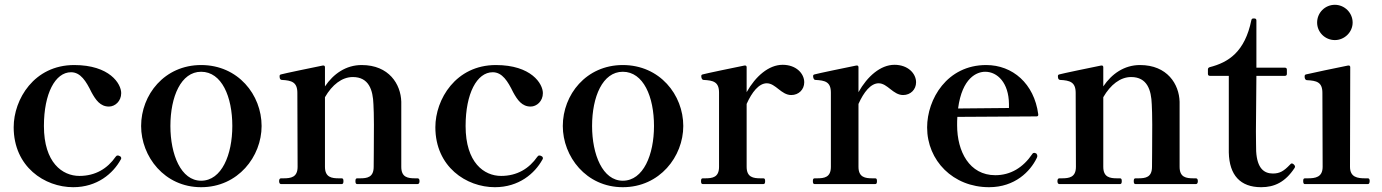

<svg xmlns="http://www.w3.org/2000/svg" viewBox="-20 -767 5758 800"><path d="M285 13C385 13 451 -44 483 -102C485 -104 485 -106 485 -108C485 -112 483 -115 478 -117C475 -119 473 -119 470 -119C467 -119 465 -118 462 -114C428 -65 378 -34 311 -34C240 -34 163 -89 163 -242C163 -377 210 -466 276 -466C316 -466 339 -428 361 -383C379 -350 398 -323 434 -323C459 -323 485 -345 485 -379C485 -418 437 -496 289 -496C122 -496 37 -353 37 -237C37 -72 166 13 285 13Z M818 13C972 13 1070 -115 1070 -242C1070 -372 972 -496 818 -496C665 -496 568 -372 568 -242C568 -115 665 13 818 13ZM818 -14C734 -14 690 -123 690 -242C690 -364 734 -468 818 -468C904 -468 948 -364 948 -242C948 -123 904 -14 818 -14Z M1710 -24C1679 -24 1652 -28 1652 -72V-251V-343C1650 -416 1601 -496 1487 -496C1421 -496 1369 -459 1334 -407V-487C1334 -492 1331 -495 1325 -494C1290 -487 1160 -460 1151 -457C1146 -456 1145 -453 1145 -450C1145 -445 1145 -435 1154 -434C1195 -432 1219 -425 1219 -380L1220 -72C1220 -28 1192 -24 1161 -24H1151C1145 -24 1143 -19 1143 -12C1143 -6 1145 0 1151 0H1404C1410 0 1411 -6 1411 -12C1411 -19 1410 -24 1404 -24H1392C1362 -24 1334 -28 1334 -72V-362C1364 -414 1405 -446 1450 -446C1517 -446 1534 -392 1536 -332C1537 -314 1538 -284 1538 -248C1538 -171 1537 -72 1537 -72C1537 -28 1510 -24 1480 -24H1468C1462 -24 1461 -19 1461 -12C1461 -6 1462 0 1468 0H1720C1726 0 1728 -6 1728 -12C1728 -19 1726 -24 1720 -24Z M2042 13C2142 13 2208 -44 2240 -102C2242 -104 2242 -106 2242 -108C2242 -112 2240 -115 2235 -117C2232 -119 2230 -119 2227 -119C2224 -119 2222 -118 2219 -114C2185 -65 2135 -34 2068 -34C1997 -34 1920 -89 1920 -242C1920 -377 1967 -466 2033 -466C2073 -466 2096 -428 2118 -383C2136 -350 2155 -323 2191 -323C2216 -323 2242 -345 2242 -379C2242 -418 2194 -496 2046 -496C1879 -496 1794 -353 1794 -237C1794 -72 1923 13 2042 13Z M2575 13C2729 13 2827 -115 2827 -242C2827 -372 2729 -496 2575 -496C2422 -496 2325 -372 2325 -242C2325 -115 2422 13 2575 13ZM2575 -14C2491 -14 2447 -123 2447 -242C2447 -364 2491 -468 2575 -468C2661 -468 2705 -364 2705 -242C2705 -123 2661 -14 2575 -14Z M3241 -497C3183 -497 3128 -449 3091 -383V-487C3091 -492 3088 -495 3082 -494C3047 -487 2917 -460 2908 -457C2903 -456 2902 -453 2902 -450C2902 -446 2903 -435 2911 -434C2952 -432 2976 -426 2976 -381V-72C2976 -28 2949 -24 2918 -24H2908C2902 -24 2901 -19 2901 -12C2901 -6 2902 0 2908 0H3161C3167 0 3168 -6 3168 -12C3168 -19 3167 -24 3161 -24H3149C3119 -24 3091 -28 3091 -72V-334C3113 -383 3142 -420 3175 -420C3212 -420 3235 -371 3277 -371C3308 -371 3331 -394 3331 -424C3331 -461 3297 -497 3241 -497Z M3707 -497C3649 -497 3594 -449 3557 -383V-487C3557 -492 3554 -495 3548 -494C3513 -487 3383 -460 3374 -457C3369 -456 3368 -453 3368 -450C3368 -446 3369 -435 3377 -434C3418 -432 3442 -426 3442 -381V-72C3442 -28 3415 -24 3384 -24H3374C3368 -24 3367 -19 3367 -12C3367 -6 3368 0 3374 0H3627C3633 0 3634 -6 3634 -12C3634 -19 3633 -24 3627 -24H3615C3585 -24 3557 -28 3557 -72V-334C3579 -383 3608 -420 3641 -420C3678 -420 3701 -371 3743 -371C3774 -371 3797 -394 3797 -424C3797 -461 3763 -497 3707 -497Z M4294 -129C4292 -130 4291 -130 4290 -130C4287 -130 4284 -130 4281 -125C4243 -69 4191 -37 4127 -37C4019 -37 3968 -136 3968 -245C3968 -257 3968 -269 3969 -280L4299 -282C4304 -282 4307 -285 4306 -291C4289 -419 4199 -496 4089 -496C3926 -496 3843 -354 3843 -236C3843 -98 3951 13 4101 13C4210 13 4273 -54 4299 -107C4300 -110 4302 -112 4302 -116C4302 -117 4302 -118 4302 -118C4302 -121 4301 -123 4300 -124C4299 -128 4296 -128 4294 -129ZM4085 -468C4136 -468 4183 -422 4184 -334V-317L3972 -315C3989 -444 4051 -468 4085 -468Z M4953 -24C4922 -24 4895 -28 4895 -72V-251V-343C4893 -416 4844 -496 4730 -496C4664 -496 4612 -459 4577 -407V-487C4577 -492 4574 -495 4568 -494C4533 -487 4403 -460 4394 -457C4389 -456 4388 -453 4388 -450C4388 -445 4388 -435 4397 -434C4438 -432 4462 -425 4462 -380L4463 -72C4463 -28 4435 -24 4404 -24H4394C4388 -24 4386 -19 4386 -12C4386 -6 4388 0 4394 0H4647C4653 0 4654 -6 4654 -12C4654 -19 4653 -24 4647 -24H4635C4605 -24 4577 -28 4577 -72V-362C4607 -414 4648 -446 4693 -446C4760 -446 4777 -392 4779 -332C4780 -314 4781 -284 4781 -248C4781 -171 4780 -72 4780 -72C4780 -28 4753 -24 4723 -24H4711C4705 -24 4704 -19 4704 -12C4704 -6 4705 0 4711 0H4963C4969 0 4971 -6 4971 -12C4971 -19 4969 -24 4963 -24Z M5235 13C5290 13 5335 -8 5374 -67C5375 -69 5376 -71 5376 -73C5376 -78 5368 -86 5363 -86C5360 -86 5357 -84 5354 -80C5330 -55 5313 -44 5284 -44C5248 -44 5218 -64 5214 -137C5214 -150 5213 -182 5213 -220L5215 -451H5334C5339 -451 5342 -454 5342 -459V-477C5342 -482 5339 -485 5334 -485H5215V-682C5215 -687 5212 -690 5207 -690H5202C5198 -690 5195 -688 5194 -683C5167 -551 5099 -507 5020 -487C5015 -485 5013 -482 5013 -478V-459C5013 -454 5016 -451 5021 -451H5100V-132C5102 -37 5148 13 5235 13Z M5542 -600C5582 -600 5616 -633 5616 -673C5616 -714 5582 -747 5542 -747C5501 -747 5468 -714 5468 -673C5468 -633 5501 -600 5542 -600ZM5680 0C5685 0 5687 -6 5687 -13C5687 -19 5685 -24 5680 -24H5668C5637 -24 5605 -28 5605 -72L5606 -487C5606 -492 5603 -495 5597 -494C5562 -487 5432 -460 5422 -457C5417 -456 5416 -453 5416 -448C5416 -443 5417 -434 5425 -433C5466 -431 5490 -425 5490 -380L5491 -72C5491 -28 5460 -24 5429 -24H5417C5411 -24 5410 -19 5410 -13C5410 -6 5411 0 5417 0Z"/></svg>

Font: Shippori Mincho OTF
Style: Bold
Weight: 800
Designer: FONTDASU
Foundry: FONTDASU / Google Inc. / but / Adobe
Version: Version 3.300;hotconv 1.0.109;makeotfexe 2.5.65596